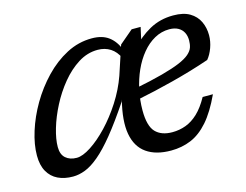

<svg xmlns="http://www.w3.org/2000/svg" viewBox="-75 -596 925 722"><g transform="rotate(-15 388.0 -234.5)"><path d="M504.5 -404 482.5 -397.5Q514 -433 555.2 -456Q596.5 -479 648 -479Q688 -479 712.2 -464.5Q736.5 -450 748 -425.8Q759.5 -401.5 759.5 -372.5Q759.5 -348.5 750.8 -324.2Q742 -300 728.5 -284Q692 -271.5 654.8 -260.5Q617.5 -249.5 580.5 -240Q543.5 -230.5 507.2 -222.2Q471 -214 436.5 -207L439 -250Q505 -263 549.2 -275Q593.5 -287 620 -298.2Q646.5 -309.5 660 -321.2Q673.5 -333 677.8 -345.5Q682 -358 682 -373Q682 -391 675 -404.2Q668 -417.5 654.2 -425Q640.5 -432.5 620 -432.5Q589.5 -432.5 562.5 -417.5Q535.5 -402.5 513.8 -376.2Q492 -350 476.5 -315.5Q461 -281 452.8 -242Q444.5 -203 444.5 -163.5Q444.5 -103 467 -79.2Q489.5 -55.5 532.5 -55.5Q560 -55.5 585 -64.8Q610 -74 632.8 -95.5Q655.5 -117 676 -154H716Q687 -91.5 655.5 -55.8Q624 -20 588 -5Q552 10 510 10Q451 10 414.8 -15.5Q378.5 -41 369.2 -92.8Q360 -144.5 380 -223.5L377.5 -216Q331.5 -147.5 295.5 -103.2Q259.5 -59 230.2 -34.5Q201 -10 176.2 -0.5Q151.5 9 128.5 9Q95 9 70 -3Q45 -15 31 -39.8Q17 -64.5 17 -102Q17 -145 32.8 -195.2Q48.5 -245.5 77.2 -294.8Q106 -344 145.2 -385Q184.5 -426 231.2 -450.5Q278 -475 330 -475Q370.5 -475 395.5 -456.2Q420.5 -437.5 434 -402L423 -373Q410.5 -400.5 389.2 -414Q368 -427.5 340 -427.5Q300 -427.5 264.2 -405Q228.5 -382.5 198.5 -346Q168.5 -309.5 146.8 -267.2Q125 -225 113 -184.2Q101 -143.5 101 -113Q101 -84 117.2 -69.8Q133.5 -55.5 160 -55.5Q183 -55.5 215.8 -76.8Q248.5 -98 282.8 -134Q317 -170 346.8 -216.2Q376.5 -262.5 394 -312L431 -424L484 -469H519Z"/></g></svg>

Font: Newsreader 12pt
Style: Italic
Weight: 400
Italic angle: -17°
Version: Version 1.003